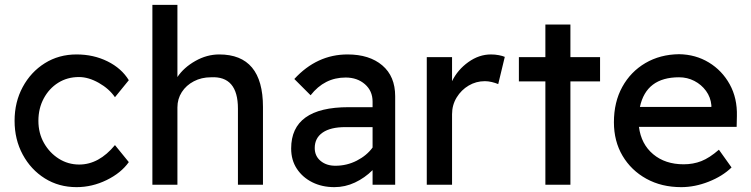

<svg xmlns="http://www.w3.org/2000/svg" viewBox="-20 -760 3092 790"><path d="M295 10Q222 10 164.5 -26Q107 -62 73.5 -124Q40 -186 40 -263Q40 -340 73.5 -402Q107 -464 164.5 -500Q222 -536 295 -536Q365 -536 422.5 -507.5Q480 -479 510 -430L453 -360Q429 -395 386.5 -419Q344 -443 305 -443Q257 -443 219.5 -419.5Q182 -396 160 -355Q138 -314 138 -263Q138 -212 161 -171.5Q184 -131 222 -107Q260 -83 306 -83Q387 -83 453 -163L510 -93Q478 -48 418.5 -19Q359 10 295 10Z M607 0V-740H710V-443Q736 -482 783.5 -509Q831 -536 882 -536Q1062 -536 1062 -320V0H959V-313Q959 -448 848 -442Q809 -442 777.5 -425.5Q746 -409 728 -381Q710 -353 710 -318V0Z M1356 10Q1305 10 1265 -10Q1225 -30 1201.5 -65.5Q1178 -101 1178 -149Q1178 -319 1414 -319H1513V-342Q1513 -386 1481.5 -413.5Q1450 -441 1402 -441Q1315 -441 1258 -368L1191 -435Q1284 -536 1410 -536Q1500 -536 1553 -491Q1606 -446 1606 -364V0H1513V-60Q1481 -28 1440.5 -9Q1400 10 1356 10ZM1360 -78Q1407 -78 1448 -99Q1489 -120 1513 -153V-237H1401Q1340 -237 1307.5 -214.5Q1275 -192 1275 -151Q1275 -118 1299 -98Q1323 -78 1360 -78Z M1736 0V-525H1840V-426Q1863 -473 1907 -504.5Q1951 -536 2000 -536Q2017 -536 2032.5 -533Q2048 -530 2057 -526L2030 -414Q2018 -419 2003.5 -422.5Q1989 -426 1975 -426Q1939 -426 1908.5 -408Q1878 -390 1859 -359Q1840 -328 1840 -290V0Z M2224 0V-425H2115V-525H2224V-659H2327V-525H2449V-425H2327V0Z M2783 10Q2702 10 2639.5 -24.5Q2577 -59 2541.5 -119Q2506 -179 2506 -257Q2506 -340 2540.5 -402.5Q2575 -465 2635.5 -500.5Q2696 -536 2774 -537Q2842 -536 2896.5 -503Q2951 -470 2982.5 -413Q3014 -356 3012 -282L3011 -238H2609Q2618 -167 2667.5 -125.5Q2717 -84 2793 -84Q2832 -84 2865.5 -97Q2899 -110 2938 -144L2990 -71Q2953 -35 2896 -12.5Q2839 10 2783 10ZM2774 -442Q2639 -442 2613 -320H2907V-327Q2904 -360 2885 -386Q2866 -412 2837 -427Q2808 -442 2774 -442Z"/></svg>

Font: Readex Pro
Style: Regular
Weight: 400
Designer: Bonnie Shaver-Troup, Thomas Jockin
Foundry: Lexend
Version: Version 1.204; ttfautohint (v1.8.4.7-5d5b)